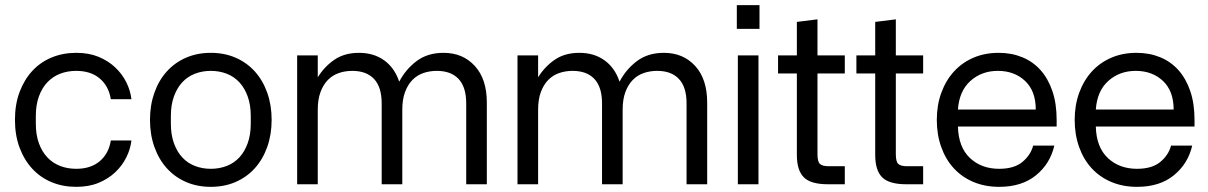

<svg xmlns="http://www.w3.org/2000/svg" viewBox="-20 -715 4687 745"><path d="M276 10Q224 10 180.5 -8Q137 -26 105.5 -60Q74 -94 56 -142Q38 -190 38 -250Q38 -310 56 -358Q74 -406 105.5 -440Q137 -474 180.5 -492Q224 -510 276 -510Q325 -510 362.5 -494.5Q400 -479 427 -453.5Q454 -428 470 -396Q486 -364 490 -330H410Q402 -381 367 -410.5Q332 -440 276 -440Q242 -440 213.5 -429Q185 -418 164 -396Q143 -374 131 -341Q119 -308 119 -265V-235Q119 -192 131 -159Q143 -126 164 -104Q185 -82 213.5 -71Q242 -60 276 -60Q332 -60 367 -89.5Q402 -119 410 -170H490Q486 -136 470 -104Q454 -72 427 -46.5Q400 -21 362.5 -5.5Q325 10 276 10Z M798 10Q745 10 701.5 -9Q658 -28 627 -62.5Q596 -97 579 -145Q562 -193 562 -250Q562 -307 579 -355Q596 -403 627 -437.5Q658 -472 701.5 -491Q745 -510 798 -510Q851 -510 894.5 -491Q938 -472 969 -437.5Q1000 -403 1017 -355Q1034 -307 1034 -250Q1034 -193 1017 -145Q1000 -97 969 -62.5Q938 -28 894.5 -9Q851 10 798 10ZM643 -235Q643 -192 655 -159Q667 -126 687.5 -104Q708 -82 736.5 -71Q765 -60 798 -60Q831 -60 859.5 -71Q888 -82 908.5 -104Q929 -126 941 -159Q953 -192 953 -235V-265Q953 -308 941 -341Q929 -374 908.5 -396Q888 -418 859.5 -429Q831 -440 798 -440Q765 -440 736.5 -429Q708 -418 687.5 -396Q667 -374 655 -341Q643 -308 643 -265Z M1133 -500H1213V-415Q1239 -457 1278 -483.5Q1317 -510 1373 -510Q1430 -510 1470.5 -481Q1511 -452 1529 -398Q1554 -446 1596.5 -478Q1639 -510 1701 -510Q1776 -510 1822.5 -459Q1869 -408 1869 -317V0H1789V-314Q1789 -377 1759.5 -408.5Q1730 -440 1675 -440Q1647 -440 1622.5 -431.5Q1598 -423 1580 -404.5Q1562 -386 1551.5 -357.5Q1541 -329 1541 -289V0H1461V-314Q1461 -377 1431.5 -408.5Q1402 -440 1347 -440Q1319 -440 1294.5 -431.5Q1270 -423 1252 -404.5Q1234 -386 1223.5 -357.5Q1213 -329 1213 -289V0H1133Z M1988 -500H2068V-415Q2094 -457 2133 -483.5Q2172 -510 2228 -510Q2285 -510 2325.5 -481Q2366 -452 2384 -398Q2409 -446 2451.5 -478Q2494 -510 2556 -510Q2631 -510 2677.5 -459Q2724 -408 2724 -317V0H2644V-314Q2644 -377 2614.5 -408.5Q2585 -440 2530 -440Q2502 -440 2477.5 -431.5Q2453 -423 2435 -404.5Q2417 -386 2406.5 -357.5Q2396 -329 2396 -289V0H2316V-314Q2316 -377 2286.5 -408.5Q2257 -440 2202 -440Q2174 -440 2149.5 -431.5Q2125 -423 2107 -404.5Q2089 -386 2078.5 -357.5Q2068 -329 2068 -289V0H1988Z M2843 -500H2923V0H2843ZM2927 -603V-695H2839V-603Z M3193 0Q3126 0 3099 -27Q3072 -54 3072 -114V-430H2999V-500H3072V-630L3152 -640V-500H3258V-430H3152V-116Q3152 -88 3161.5 -79Q3171 -70 3196 -70H3258V0Z M3497 0Q3430 0 3403 -27Q3376 -54 3376 -114V-430H3303V-500H3376V-630L3456 -640V-500H3562V-430H3456V-116Q3456 -88 3465.5 -79Q3475 -70 3500 -70H3562V0Z M3857 10Q3802 10 3757 -9Q3712 -28 3680.5 -62.5Q3649 -97 3632 -145Q3615 -193 3615 -250Q3615 -307 3632.5 -355Q3650 -403 3681.5 -437.5Q3713 -472 3757 -491Q3801 -510 3855 -510Q3905 -510 3946.5 -493Q3988 -476 4017.5 -443Q4047 -410 4063.5 -361.5Q4080 -313 4080 -250V-224H3697Q3699 -144 3743.5 -102Q3788 -60 3857 -60Q3915 -60 3947 -86.5Q3979 -113 3989 -150H4071Q4055 -80 4000 -35Q3945 10 3857 10ZM3999 -290Q3999 -362 3957.5 -401Q3916 -440 3852 -440Q3789 -440 3745.5 -401Q3702 -362 3697 -290Z M4392 10Q4337 10 4292 -9Q4247 -28 4215.5 -62.5Q4184 -97 4167 -145Q4150 -193 4150 -250Q4150 -307 4167.5 -355Q4185 -403 4216.5 -437.5Q4248 -472 4292 -491Q4336 -510 4390 -510Q4440 -510 4481.5 -493Q4523 -476 4552.5 -443Q4582 -410 4598.5 -361.5Q4615 -313 4615 -250V-224H4232Q4234 -144 4278.5 -102Q4323 -60 4392 -60Q4450 -60 4482 -86.5Q4514 -113 4524 -150H4606Q4590 -80 4535 -35Q4480 10 4392 10ZM4534 -290Q4534 -362 4492.5 -401Q4451 -440 4387 -440Q4324 -440 4280.5 -401Q4237 -362 4232 -290Z"/></svg>

Font: CyStack Display
Style: Regular
Weight: 400
Designer: Weizhong Zhang
Foundry: 本地遙控
Version: Version 1.000;Glyphs 3.1.2 (3151)